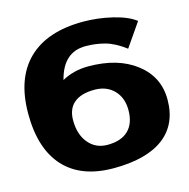

<svg xmlns="http://www.w3.org/2000/svg" viewBox="-108 -835 936 950"><g transform="rotate(-15 360.0 -360.0)"><path d="M704.1 -250Q704.1 -123 616 -56.6Q527.8 9.8 359.9 9.8Q194.3 9.8 107.2 -85Q20 -179.7 20 -359.9Q20 -540 117.4 -635Q214.8 -730 399.9 -730Q474.1 -730 549.1 -712.2Q624 -694.3 664.1 -663.1L581.1 -543Q526.9 -584 479 -596.9Q431.2 -609.9 379.9 -609.9Q265.6 -609.9 231.9 -476.1Q292 -509.8 367.2 -509.8Q518.6 -509.8 611.3 -438.2Q704.1 -366.7 704.1 -250ZM503.9 -250Q503.9 -313 466.3 -351.6Q428.7 -390.1 367.2 -390.1Q298.3 -390.1 262.2 -359.9Q226.1 -329.6 226.1 -271Q226.1 -198.7 262.9 -154.3Q299.8 -109.9 359.9 -109.9Q430.2 -109.9 467 -145.8Q503.9 -181.6 503.9 -250Z"/></g></svg>

Font: Zantroke
Style: Regular
Weight: 500
Foundry: gluk
Version: Version 0.36